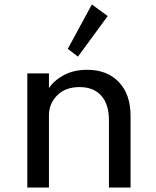

<svg xmlns="http://www.w3.org/2000/svg" viewBox="-20 -841 698 861"><path d="M102.5 0H199.5V-324.5Q199.5 -375.5 236 -413Q272.5 -450.5 337 -450.5Q399.5 -450.5 434 -412Q468.5 -373.5 468.5 -301.5V0H565.5V-321Q565.5 -418 513 -473Q460.5 -528 371.5 -528Q311 -528 267 -504.5Q223 -481 199.5 -446V-512H102.5ZM329.5 -587 463 -769 392 -821 284 -622Z"/></svg>

Font: Spartan Medium
Style: Regular
Weight: 500
Designer: Matt Bailey, Mirko Velimirovic
Foundry: Matt Bailey
Version: Version 1.003; ttfautohint (v1.8.3)